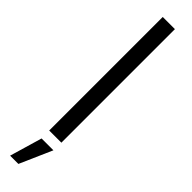

<svg xmlns="http://www.w3.org/2000/svg" viewBox="-316 -669 837 837"><g transform="rotate(45 102.5 -251.0)"><path d="M65 0V-700H140V0ZM22 198 66 48H139L73 198Z"/></g></svg>

Font: Questrial
Style: Regular
Weight: 400
Designer: Joe Prince, Laura Meseguer
Foundry: Joe Prince, Laura Meseguer
Version: Version 2.000; ttfautohint (v1.8.3)